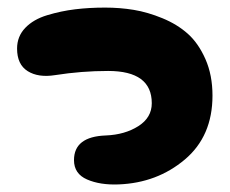

<svg xmlns="http://www.w3.org/2000/svg" viewBox="-20 -503 605 506"><path d="M293 -17Q394 -21 467 -82.5Q540 -144 540 -251Q540 -305 521.5 -347Q503 -389 475 -414Q447 -439 408 -455Q369 -471 332.5 -477Q296 -483 257 -483Q215 -483 178 -478.5Q141 -474 104.5 -463Q68 -452 46.5 -429.5Q25 -407 25 -375Q25 -333 53 -315.5Q81 -298 125 -305Q195 -316 265 -316Q380 -316 380 -231Q380 -193 344.5 -170.5Q309 -148 259 -146Q175 -143 175 -81Q175 -45 209.5 -30Q244 -15 293 -17Z"/></svg>

Font: Cherry Bomb
Style: Regular
Weight: 400
Designer: satsuyako
Foundry: satsuyako
Version: Version 4.0